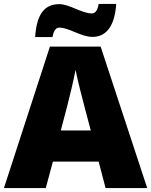

<svg xmlns="http://www.w3.org/2000/svg" viewBox="-20 -953 766 973"><path d="M158 -765H246C254 -808 269 -813 281 -813C330 -813 390 -766 449 -766C513 -766 561 -813 569 -933H480C473 -891 457 -885 445 -885C395 -885 331 -932 281 -932C209 -932 166 -887 158 -765ZM515 0H726L490 -717H233L0 0H212L248 -134H480ZM409 -409 440 -292H288L319 -409C331 -456 354 -550 363 -599C372 -550 399 -447 409 -409Z"/></svg>

Font: Noto Sans Gujarati Black
Style: Regular
Weight: 900
Designer: Jelle Bosma - Monotype Design Team, Universal Thirst
Foundry: Monotype Imaging Inc.
Version: Version 2.106